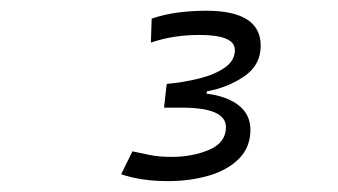

<svg xmlns="http://www.w3.org/2000/svg" viewBox="-20 -723 626 356"><path d="M291.5 -387.2Q265.1 -387.2 243.4 -390.6Q221.7 -394 204.6 -399.9L225.6 -442.4Q238.8 -439.5 256.8 -435.8Q274.9 -432.1 297.9 -432.1Q336.9 -432.1 367.9 -445.3Q398.9 -458.5 398.9 -487.3Q398.9 -523.4 317.4 -523.4H284.2L289.1 -567.4Q320.8 -570.3 349.9 -577.6Q378.9 -585 397.2 -597.9Q415.5 -610.8 415.5 -630.4Q415.5 -658.2 349.6 -658.2Q300.8 -658.2 259.8 -644L261.2 -688.5Q284.2 -696.3 309.6 -699.7Q335 -703.1 362.3 -703.1Q463.4 -703.1 463.4 -638.2Q463.4 -602.1 432.6 -581.3Q401.9 -560.5 363.8 -553.7L362.8 -549.3Q400.4 -544.9 422.4 -527.8Q444.3 -510.7 444.3 -482.4Q444.3 -449.7 422.9 -428.5Q401.4 -407.2 366.7 -397.2Q332 -387.2 291.5 -387.2Z"/></svg>

Font: CaskaydiaCove NF ExtraLight
Style: Italic
Weight: 200
Italic angle: -10°
Designer: Aaron Bell
Foundry: Saja Typeworks
Version: Version 2111.001; VTT 6.35;Nerd Fonts 3.2.1